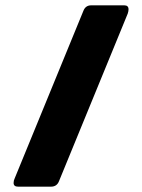

<svg xmlns="http://www.w3.org/2000/svg" viewBox="-20 -700 533 720"><path d="M31 -14Q31 -23 35 -31L293 -660Q301 -680 322 -680H446Q462 -680 462 -665Q462 -658 459 -649L201 -20Q193 0 171 0H48Q31 0 31 -14Z"/></svg>

Font: Mitr Medium
Style: Regular
Weight: 500
Designer: Thanarat Vachiruckul
Foundry: Cadson Demak
Version: Version 1.003